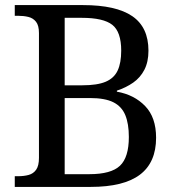

<svg xmlns="http://www.w3.org/2000/svg" viewBox="-20 -734 694 754"><path d="M38 0V-42H51Q74 -42 92.5 -47Q111 -52 122 -67.5Q133 -83 133 -114V-604Q133 -634 121.5 -648.5Q110 -663 91.5 -667.5Q73 -672 51 -672H38V-714H306Q436 -714 499.5 -670.5Q563 -627 563 -535Q563 -491 547 -460Q531 -429 503 -409.5Q475 -390 439 -378V-374Q507 -362 550 -317.5Q593 -273 593 -193Q593 -96 529.5 -48Q466 0 336 0ZM331 -50Q416 -50 451 -83Q486 -116 486 -196Q486 -248 472 -282Q458 -316 425 -332.5Q392 -349 333 -349H234V-50ZM303 -399Q362 -399 395 -413Q428 -427 442 -457Q456 -487 456 -535Q456 -609 421 -636.5Q386 -664 301 -664H234V-399Z"/></svg>

Font: Noto Serif Gurmukhi
Style: Regular
Weight: 400
Designer: Vaibhav Singh and the Monotype Design Team
Foundry: Monotype Imaging Inc.
Version: Version 2.003